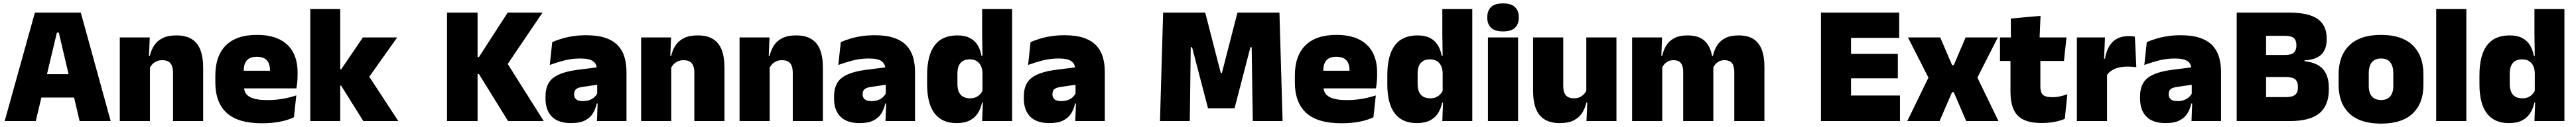

<svg xmlns="http://www.w3.org/2000/svg" viewBox="-20 -713 15126 748"><path d="M190 0H7.5L185 -639H454.5L630 0H447.5L325.5 -520.5H314ZM461.5 -138.5H175V-276.5H461.5Z M1173 0H996V-283Q996 -306.5 990.2 -323.5Q984.5 -340.5 970.5 -349.5Q956.5 -358.5 932.5 -358.5Q914 -358.5 899.5 -352Q885 -345.5 874.8 -334.8Q864.5 -324 858.5 -310.5L831.5 -383.5H860Q867.5 -418 885.2 -445.2Q903 -472.5 934.8 -488.5Q966.5 -504.5 1016 -504.5Q1070 -504.5 1104.8 -483.5Q1139.5 -462.5 1156.2 -420.2Q1173 -378 1173 -313.5ZM860.5 0H683.5V-492.5H859.5L854 -366L860.5 -348Z M1518.5 13Q1377 13 1310.8 -48.5Q1244.5 -110 1244.5 -228.5V-267Q1244.5 -384.5 1306.8 -446Q1369 -507.5 1488.5 -507.5Q1568 -507.5 1621 -481.2Q1674 -455 1700.8 -405.8Q1727.5 -356.5 1727.5 -287V-271.5Q1727.5 -251.5 1725.8 -230.8Q1724 -210 1720.5 -192.5H1562Q1564 -223 1564.8 -250Q1565.5 -277 1565.5 -298.5Q1565.5 -324.5 1557.5 -342.2Q1549.5 -360 1532.5 -369.2Q1515.5 -378.5 1488.5 -378.5Q1448 -378.5 1429.8 -357.5Q1411.5 -336.5 1411.5 -298V-253.5L1412.5 -234.5V-203.5Q1412.5 -188 1418 -173.5Q1423.5 -159 1438.2 -147.8Q1453 -136.5 1480.2 -130Q1507.5 -123.5 1551 -123.5Q1595.5 -123.5 1638 -130.8Q1680.5 -138 1720 -151L1706 -22.5Q1671.5 -5.5 1623.8 3.8Q1576 13 1518.5 13ZM1685 -192.5H1338V-296.5H1685Z M2319 0H2113.5L1983.5 -208.5H1947.5V-304.5H1983.5L2111 -492.5H2312.5L2137.5 -245.5V-278ZM1978 0H1802V-659.5H1978Z M3173 0H2963.5L2792.5 -277H2765V-377H2792.5L2961.5 -639H3166L2948.5 -317V-357ZM2784.5 0H2605V-639H2784.5Z M3659 0H3485.5L3490.5 -126L3487 -130.5V-283.5L3485.5 -301.5Q3485.5 -336 3463.2 -352.2Q3441 -368.5 3387.5 -368.5Q3339 -368.5 3294.2 -357Q3249.5 -345.5 3208.5 -330.5L3223 -465Q3248 -476 3278.5 -485.2Q3309 -494.5 3345 -500Q3381 -505.5 3421.5 -505.5Q3490 -505.5 3535.8 -489.8Q3581.5 -474 3608.5 -445.2Q3635.5 -416.5 3647.2 -377Q3659 -337.5 3659 -290ZM3333 12Q3259 12 3221.2 -25.8Q3183.5 -63.5 3183.5 -133V-145.5Q3183.5 -219.5 3228.8 -254.5Q3274 -289.5 3373.5 -302L3499 -318L3509.5 -217L3403 -201.5Q3374 -197.5 3362.8 -187.8Q3351.5 -178 3351.5 -159V-157Q3351.5 -139.5 3363.2 -128.5Q3375 -117.5 3402.5 -117.5Q3425.5 -117.5 3442.2 -123.8Q3459 -130 3470.2 -140.5Q3481.5 -151 3488 -163.5L3513 -103.5H3484.5Q3477 -70 3460.8 -44Q3444.5 -18 3414 -3Q3383.5 12 3333 12Z M4234.5 0H4057.5V-283Q4057.5 -306.5 4051.8 -323.5Q4046 -340.5 4032 -349.5Q4018 -358.5 3994 -358.5Q3975.5 -358.5 3961 -352Q3946.5 -345.5 3936.2 -334.8Q3926 -324 3920 -310.5L3893 -383.5H3921.5Q3929 -418 3946.8 -445.2Q3964.5 -472.5 3996.2 -488.5Q4028 -504.5 4077.5 -504.5Q4131.5 -504.5 4166.2 -483.5Q4201 -462.5 4217.8 -420.2Q4234.5 -378 4234.5 -313.5ZM3922 0H3745V-492.5H3921L3915.5 -366L3922 -348Z M4812.5 0H4635.5V-283Q4635.5 -306.5 4629.8 -323.5Q4624 -340.5 4610 -349.5Q4596 -358.5 4572 -358.5Q4553.5 -358.5 4539 -352Q4524.5 -345.5 4514.2 -334.8Q4504 -324 4498 -310.5L4471 -383.5H4499.5Q4507 -418 4524.8 -445.2Q4542.5 -472.5 4574.2 -488.5Q4606 -504.5 4655.5 -504.5Q4709.5 -504.5 4744.2 -483.5Q4779 -462.5 4795.8 -420.2Q4812.5 -378 4812.5 -313.5ZM4500 0H4323V-492.5H4499L4493.5 -366L4500 -348Z M5353.5 0H5180L5185 -126L5181.5 -130.5V-283.5L5180 -301.5Q5180 -336 5157.8 -352.2Q5135.5 -368.5 5082 -368.5Q5033.5 -368.5 4988.8 -357Q4944 -345.5 4903 -330.5L4917.5 -465Q4942.5 -476 4973 -485.2Q5003.5 -494.5 5039.5 -500Q5075.5 -505.5 5116 -505.5Q5184.5 -505.5 5230.2 -489.8Q5276 -474 5303 -445.2Q5330 -416.5 5341.8 -377Q5353.5 -337.5 5353.5 -290ZM5027.5 12Q4953.5 12 4915.8 -25.8Q4878 -63.5 4878 -133V-145.5Q4878 -219.5 4923.2 -254.5Q4968.5 -289.5 5068 -302L5193.5 -318L5204 -217L5097.5 -201.5Q5068.5 -197.5 5057.2 -187.8Q5046 -178 5046 -159V-157Q5046 -139.5 5057.8 -128.5Q5069.5 -117.5 5097 -117.5Q5120 -117.5 5136.8 -123.8Q5153.5 -130 5164.8 -140.5Q5176 -151 5182.5 -163.5L5207.5 -103.5H5179Q5171.5 -70 5155.2 -44Q5139 -18 5108.5 -3Q5078 12 5027.5 12Z M5597 12Q5512 12 5468.2 -45.2Q5424.5 -102.5 5424.5 -217V-269.5Q5424.5 -386 5468.2 -445.2Q5512 -504.5 5602 -504.5Q5646 -504.5 5675 -489.5Q5704 -474.5 5720.8 -447.5Q5737.5 -420.5 5744 -383.5H5789.5L5749.5 -281Q5749 -307 5740.2 -325.2Q5731.5 -343.5 5715.2 -353.5Q5699 -363.5 5675 -363.5Q5639.5 -363.5 5621 -342.5Q5602.5 -321.5 5602.5 -279.5V-219Q5602.5 -176.5 5621.2 -155.2Q5640 -134 5677.5 -134Q5696 -134 5710.8 -140.5Q5725.5 -147 5736 -158.5Q5746.5 -170 5752.5 -185L5796 -109H5747Q5740 -75 5723 -47.5Q5706 -20 5675.5 -4Q5645 12 5597 12ZM5923.5 0H5747.5L5752.5 -128.5L5749.5 -153V-350V-372.5L5747.5 -517V-659.5H5923.5Z M6468 0H6294.5L6299.5 -126L6296 -130.5V-283.5L6294.5 -301.5Q6294.5 -336 6272.2 -352.2Q6250 -368.5 6196.5 -368.5Q6148 -368.5 6103.2 -357Q6058.5 -345.5 6017.5 -330.5L6032 -465Q6057 -476 6087.5 -485.2Q6118 -494.5 6154 -500Q6190 -505.5 6230.5 -505.5Q6299 -505.5 6344.8 -489.8Q6390.5 -474 6417.5 -445.2Q6444.5 -416.5 6456.2 -377Q6468 -337.5 6468 -290ZM6142 12Q6068 12 6030.2 -25.8Q5992.5 -63.5 5992.5 -133V-145.5Q5992.5 -219.5 6037.8 -254.5Q6083 -289.5 6182.5 -302L6308 -318L6318.5 -217L6212 -201.5Q6183 -197.5 6171.8 -187.8Q6160.5 -178 6160.5 -159V-157Q6160.5 -139.5 6172.2 -128.5Q6184 -117.5 6211.5 -117.5Q6234.5 -117.5 6251.2 -123.8Q6268 -130 6279.2 -140.5Q6290.5 -151 6297 -163.5L6322 -103.5H6293.5Q6286 -70 6269.8 -44Q6253.5 -18 6223 -3Q6192.5 12 6142 12Z M6967 0H6792L6810.5 -639H7057.5L7149 -283H7155.5L7247 -639H7493.5L7512 0H7337L7334 -189.5L7330.5 -434.5H7323L7230 -75.5H7074L6980.5 -434.5H6972.5L6969.5 -189Z M7858 13Q7716.5 13 7650.2 -48.5Q7584 -110 7584 -228.5V-267Q7584 -384.5 7646.2 -446Q7708.5 -507.5 7828 -507.5Q7907.5 -507.5 7960.5 -481.2Q8013.5 -455 8040.2 -405.8Q8067 -356.5 8067 -287V-271.5Q8067 -251.5 8065.2 -230.8Q8063.5 -210 8060 -192.5H7901.5Q7903.5 -223 7904.2 -250Q7905 -277 7905 -298.5Q7905 -324.5 7897 -342.2Q7889 -360 7872 -369.2Q7855 -378.5 7828 -378.5Q7787.5 -378.5 7769.2 -357.5Q7751 -336.5 7751 -298V-253.5L7752 -234.5V-203.5Q7752 -188 7757.5 -173.5Q7763 -159 7777.8 -147.8Q7792.5 -136.5 7819.8 -130Q7847 -123.5 7890.5 -123.5Q7935 -123.5 7977.5 -130.8Q8020 -138 8059.5 -151L8045.5 -22.5Q8011 -5.5 7963.2 3.8Q7915.5 13 7858 13ZM8024.5 -192.5H7677.5V-296.5H8024.5Z M8299.5 12Q8214.5 12 8170.8 -45.2Q8127 -102.5 8127 -217V-269.5Q8127 -386 8170.8 -445.2Q8214.5 -504.5 8304.5 -504.5Q8348.5 -504.5 8377.5 -489.5Q8406.5 -474.5 8423.2 -447.5Q8440 -420.5 8446.5 -383.5H8492L8452 -281Q8451.5 -307 8442.8 -325.2Q8434 -343.5 8417.8 -353.5Q8401.5 -363.5 8377.5 -363.5Q8342 -363.5 8323.5 -342.5Q8305 -321.5 8305 -279.5V-219Q8305 -176.5 8323.8 -155.2Q8342.5 -134 8380 -134Q8398.5 -134 8413.2 -140.5Q8428 -147 8438.5 -158.5Q8449 -170 8455 -185L8498.5 -109H8449.5Q8442.5 -75 8425.5 -47.5Q8408.5 -20 8378 -4Q8347.5 12 8299.5 12ZM8626 0H8450L8455 -128.5L8452 -153V-350V-372.5L8450 -517V-659.5H8626Z M8895 0H8718V-492.5H8895ZM8806.5 -528Q8758 -528 8736 -549.8Q8714 -571.5 8714 -608.5V-612.5Q8714 -649.5 8736 -671.2Q8758 -693 8806.5 -693Q8854.5 -693 8876.8 -671.2Q8899 -649.5 8899 -612.5V-608.5Q8899 -571 8876.8 -549.5Q8854.5 -528 8806.5 -528Z M8983 -492.5H9160V-209.5Q9160 -186 9165.8 -169Q9171.5 -152 9185.5 -143Q9199.5 -134 9223.5 -134Q9242.5 -134 9256.8 -140.5Q9271 -147 9281.2 -158Q9291.5 -169 9297.5 -182L9324.5 -109H9296Q9288.5 -75 9270.8 -47.5Q9253 -20 9221.5 -4Q9190 12 9140 12Q9086.5 12 9051.5 -9Q9016.5 -30 8999.8 -72.2Q8983 -114.5 8983 -179ZM9295.5 -492.5H9472.5V0H9296.5L9302 -126.5L9295.5 -144.5Z M10341.5 0H10164.5V-288Q10164.5 -310 10159.2 -325.8Q10154 -341.5 10141.5 -350Q10129 -358.5 10107 -358.5Q10089.5 -358.5 10076.2 -352Q10063 -345.5 10053.8 -334.8Q10044.5 -324 10039.5 -310.5L10024 -383.5H10039Q10046.5 -418 10063.5 -445.2Q10080.5 -472.5 10111.2 -488.5Q10142 -504.5 10190.5 -504.5Q10242.5 -504.5 10275.8 -484Q10309 -463.5 10325.2 -422.2Q10341.5 -381 10341.5 -318.5ZM9741.5 0H9564.5V-492.5H9740.5L9735 -352.5L9741.5 -348ZM10041.5 0H9864.5V-288Q9864.5 -310 9859.2 -325.8Q9854 -341.5 9841.5 -350Q9829 -358.5 9807 -358.5Q9789.5 -358.5 9776.2 -352Q9763 -345.5 9753.8 -334.8Q9744.5 -324 9739.5 -310.5L9712.5 -383.5H9741Q9748.5 -418 9765.2 -445.2Q9782 -472.5 9812.5 -488.5Q9843 -504.5 9890.5 -504.5Q9959 -504.5 9993.8 -469Q10028.5 -433.5 10037 -366.5Q10038 -356.5 10039.8 -341Q10041.5 -325.5 10041.5 -314Z M10850 0H10673.5V-639H10850ZM11137.5 0H10726V-150.5H11137.5ZM11125 -252H10777.5V-395.5H11125ZM11133 -490H10726V-639H11133Z M11370 0H11180.5L11316.5 -280V-232.5L11184.5 -492.5H11374L11443.5 -329.5H11453.5L11523 -492.5H11712L11580.5 -232.5V-280L11716 0H11526.5L11453.5 -170H11443.5Z M11970 11.5Q11901.5 11.5 11861.2 -9.2Q11821 -30 11803.8 -71Q11786.5 -112 11786.5 -172V-436H11962V-202Q11962 -170 11976.5 -155.2Q11991 -140.5 12033.5 -140.5Q12056.5 -140.5 12079.2 -145.8Q12102 -151 12120.5 -158L12105.5 -13Q12079.5 -2 12045.5 4.8Q12011.5 11.5 11970 11.5ZM12100.5 -354H11725V-492.5H12115.5ZM11957 -480.5H11789L11788.5 -604L11963 -619.5Z M12351 -267.5 12300 -367.5H12341.5Q12351.5 -430 12385.5 -465.2Q12419.5 -500.5 12483 -500.5Q12492.5 -500.5 12500.8 -499.5Q12509 -498.5 12517 -497L12525.5 -317Q12515.5 -319 12501.8 -320Q12488 -321 12475 -321Q12428 -321 12397 -306.8Q12366 -292.5 12351 -267.5ZM12353.5 0H12176.5V-492.5H12341.5L12334.5 -329.5H12353.5Z M13023 0H12849.5L12854.5 -126L12851 -130.5V-283.5L12849.5 -301.5Q12849.5 -336 12827.2 -352.2Q12805 -368.5 12751.5 -368.5Q12703 -368.5 12658.2 -357Q12613.5 -345.5 12572.5 -330.5L12587 -465Q12612 -476 12642.5 -485.2Q12673 -494.5 12709 -500Q12745 -505.5 12785.5 -505.5Q12854 -505.5 12899.8 -489.8Q12945.5 -474 12972.5 -445.2Q12999.5 -416.5 13011.2 -377Q13023 -337.5 13023 -290ZM12697 12Q12623 12 12585.2 -25.8Q12547.5 -63.5 12547.5 -133V-145.5Q12547.5 -219.5 12592.8 -254.5Q12638 -289.5 12737.5 -302L12863 -318L12873.5 -217L12767 -201.5Q12738 -197.5 12726.8 -187.8Q12715.5 -178 12715.5 -159V-157Q12715.5 -139.5 12727.2 -128.5Q12739 -117.5 12766.5 -117.5Q12789.5 -117.5 12806.2 -123.8Q12823 -130 12834.2 -140.5Q12845.5 -151 12852 -163.5L12877 -103.5H12848.5Q12841 -70 12824.8 -44Q12808.5 -18 12778 -3Q12747.5 12 12697 12Z M13426.5 0H13245V-141H13403.5Q13442 -141 13458.2 -154.8Q13474.5 -168.5 13474.5 -197.5V-203Q13474.5 -232 13458.2 -245.8Q13442 -259.5 13403.5 -259.5H13241.5V-389H13398Q13435 -389 13450.2 -403Q13465.5 -417 13465.5 -444.5V-448Q13465.5 -475.5 13450.2 -488.8Q13435 -502 13398 -502H13241.5V-639H13418Q13538 -639 13590.8 -601Q13643.5 -563 13643.5 -487V-480Q13643.5 -423.5 13612.2 -392.2Q13581 -361 13513.5 -358V-352.5Q13587.5 -344.5 13621.8 -305.5Q13656 -266.5 13656 -197V-185.5Q13656 -92 13601 -46Q13546 0 13426.5 0ZM13287.5 0H13115V-639H13287.5Z M13962.5 15Q13839 15 13776.2 -45.2Q13713.5 -105.5 13713.5 -212.5V-275Q13713.5 -384.5 13776.5 -446Q13839.5 -507.5 13962.5 -507.5Q14086 -507.5 14148.8 -446Q14211.5 -384.5 14211.5 -275V-212.5Q14211.5 -105.5 14149 -45.2Q14086.5 15 13962.5 15ZM13962.5 -124Q13998 -124 14016.2 -145.2Q14034.5 -166.5 14034.5 -206V-282Q14034.5 -324.5 14016.2 -346.5Q13998 -368.5 13962.5 -368.5Q13927.5 -368.5 13909 -346.5Q13890.5 -324.5 13890.5 -282V-206Q13890.5 -166.5 13909 -145.2Q13927.5 -124 13962.5 -124Z M14463.5 0H14286.5V-659.5H14463.5Z M14713 12Q14628 12 14584.2 -45.2Q14540.5 -102.5 14540.5 -217V-269.5Q14540.5 -386 14584.2 -445.2Q14628 -504.5 14718 -504.5Q14762 -504.5 14791 -489.5Q14820 -474.5 14836.8 -447.5Q14853.5 -420.5 14860 -383.5H14905.5L14865.5 -281Q14865 -307 14856.2 -325.2Q14847.5 -343.5 14831.2 -353.5Q14815 -363.5 14791 -363.5Q14755.5 -363.5 14737 -342.5Q14718.5 -321.5 14718.5 -279.5V-219Q14718.5 -176.5 14737.2 -155.2Q14756 -134 14793.5 -134Q14812 -134 14826.8 -140.5Q14841.5 -147 14852 -158.5Q14862.5 -170 14868.5 -185L14912 -109H14863Q14856 -75 14839 -47.5Q14822 -20 14791.5 -4Q14761 12 14713 12ZM15039.5 0H14863.5L14868.5 -128.5L14865.5 -153V-350V-372.5L14863.5 -517V-659.5H15039.5Z"/></svg>

Font: Anek Kannada Medium ExtraBold
Style: Regular
Weight: 800
Version: Version 1.003